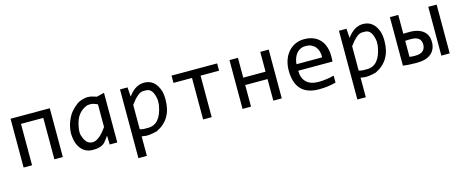

<svg xmlns="http://www.w3.org/2000/svg" viewBox="-40 -1082 4478 1863"><g transform="rotate(-15 2199.0 -150.0)"><path d="M472.2 0H387.2V-416H163.1V0H78.1V-490.2H472.2Z M694.3 -232.9Q687 -187.5 694.6 -160.6Q702.1 -133.8 714.6 -111.1Q727.1 -88.4 745.8 -76.2Q764.6 -64 790 -64Q822.3 -64 858.2 -92.8Q894 -121.6 933.6 -178.2V-405.8Q914.1 -415 890.1 -422.4Q866.2 -429.7 827.6 -422.9Q775.9 -403.3 741.7 -359.6Q707.5 -315.9 694.3 -232.9ZM939.5 -89.8Q929.7 -72.3 903.3 -40.5Q868.7 8.8 772.9 8.8Q730 8.8 698.2 -8.8Q666.5 -26.4 645.3 -58.6Q624 -90.8 616.2 -128.2Q608.4 -165.5 607.4 -201.2Q611.3 -270 632.8 -321.8Q654.3 -373.5 679.4 -404.1Q704.6 -434.6 742.9 -463.9Q781.2 -493.2 849.6 -500Q882.3 -499 899.4 -493.7Q916.5 -488.3 943.8 -480L1019 -499V0H942.9L940.9 -65.9Z M1262.7 3.9V200.2H1177.7V-490.2H1253.4L1258.8 -408.2L1259.3 -397L1262.2 -399.9Q1331.1 -493.2 1418.9 -493.2Q1527.3 -493.2 1568.8 -369.6Q1579.1 -330.1 1579.1 -296.4V-279.8Q1579.1 -84 1418.9 -6.3Q1358.9 10.3 1312 10.3H1308.6Q1272.9 5.4 1262.7 3.9ZM1262.7 -312V-67.9Q1272.5 -62 1305.7 -59.6H1345.7Q1469.2 -59.6 1502 -239.7Q1505.4 -254.4 1505.4 -293V-296.4Q1489.7 -416.5 1418.9 -416.5H1388.7Q1338.9 -416.5 1262.7 -312Z M2153.3 -417H1967.3V0H1881.3V-417H1695.3V-490.2H2153.3Z M2671.4 0H2586.4V-216.8H2362.3V0H2277.3V-490.2H2362.3V-291H2586.4V-490.2H2671.4Z M3241.2 -271Q3241.2 -252.9 3240.7 -240.7Q3240.2 -228.5 3239.3 -217.8H2895Q2895 -142.6 2937 -102.3Q2979 -62 3058.1 -62Q3079.6 -62 3101.1 -63.7Q3122.6 -65.4 3142.6 -68.4Q3162.6 -71.3 3180.9 -75Q3199.2 -78.6 3214.8 -83V-13.2Q3180.2 -3.4 3136.5 2.7Q3092.8 8.8 3045.9 8.8Q2982.9 8.8 2937.5 -8.3Q2892.1 -25.4 2863 -57.9Q2834 -90.3 2820.1 -137.5Q2806.2 -184.6 2806.2 -244.1Q2806.2 -295.9 2821 -342Q2835.9 -388.2 2864.5 -423.1Q2893.1 -458 2934.6 -478.5Q2976.1 -499 3028.8 -499Q3080.1 -499 3119.6 -482.9Q3159.2 -466.8 3186.3 -437.3Q3213.4 -407.7 3227.3 -365.5Q3241.2 -323.2 3241.2 -271ZM3152.8 -283.2Q3154.3 -315.9 3146.5 -343Q3138.7 -370.1 3122.3 -389.6Q3106 -409.2 3081.5 -420.2Q3057.1 -431.2 3024.9 -431.2Q2997.1 -431.2 2974.1 -420.4Q2951.2 -409.7 2934.6 -390.1Q2918 -370.6 2907.7 -343.3Q2897.5 -315.9 2895 -283.2Z M3461.9 3.9V200.2H3377V-490.2H3452.6L3458 -408.2L3458.5 -397L3461.4 -399.9Q3530.3 -493.2 3618.2 -493.2Q3726.6 -493.2 3768.1 -369.6Q3778.3 -330.1 3778.3 -296.4V-279.8Q3778.3 -84 3618.2 -6.3Q3558.1 10.3 3511.2 10.3H3507.8Q3472.2 5.4 3461.9 3.9ZM3461.9 -312V-67.9Q3471.7 -62 3504.9 -59.6H3544.9Q3668.5 -59.6 3701.2 -239.7Q3704.6 -254.4 3704.6 -293V-296.4Q3689 -416.5 3618.2 -416.5H3587.9Q3538.1 -416.5 3461.9 -312Z M4274.4 0V-490.2H4358.4V0ZM4132.8 -150.4Q4132.8 -189 4108.6 -210.2Q4084.5 -231.4 4031.7 -231.4Q4017.6 -231.4 4002.9 -231Q3988.3 -230.5 3972.7 -229.5V-68.4Q3988.3 -65.9 4002.4 -65.2Q4016.6 -64.5 4030.8 -64.5Q4060.5 -64.5 4080.1 -71.5Q4099.6 -78.6 4111.1 -90.3Q4122.6 -102.1 4127.7 -117.7Q4132.8 -133.3 4132.8 -150.4ZM3972.7 -300.8Q3990.2 -301.3 4005.6 -301.5Q4021 -301.8 4037.6 -301.8Q4083.5 -301.8 4117.9 -290.8Q4152.3 -279.8 4175.3 -260Q4198.2 -240.2 4209.5 -212.6Q4220.7 -185.1 4220.7 -152.8Q4220.7 -113.8 4207.5 -84.2Q4194.3 -54.7 4169.9 -34.7Q4145.5 -14.6 4110.1 -4.4Q4074.7 5.9 4025.9 5.9Q3994.6 5.9 3959.7 4.2Q3924.8 2.4 3888.7 -2.9V-490.2H3972.7Z"/></g></svg>

Font: Code New Roman
Style: Regular
Weight: 400
Monospace: yes
Designer: Sam Radian
Foundry: Code New Roman
Version: Version 2.00 November 29, 2014